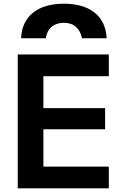

<svg xmlns="http://www.w3.org/2000/svg" viewBox="-20 -1027 676 1047"><path d="M328.3 -1006.7Q435.6 -1006.7 496.3 -957.7Q557 -908.7 561.6 -818.3H427Q419.3 -858.7 393.8 -880.7Q368.3 -902.7 328.4 -902.7Q287.5 -902.7 261.5 -880.7Q235.6 -858.6 229.7 -818.3H95Q99 -908.7 160.2 -957.7Q221.4 -1006.7 328.3 -1006.7ZM76.7 0V-730H573.3V-611.4H216.6V-437.3H553.3V-322H216.6V-118.6H573.3V0Z"/></svg>

Font: M PLUS 2 Thin
Style: Regular
Weight: 100
Designer: Coji Morishita
Foundry: UNDERFOREST DESIGN
Version: Version 1.001